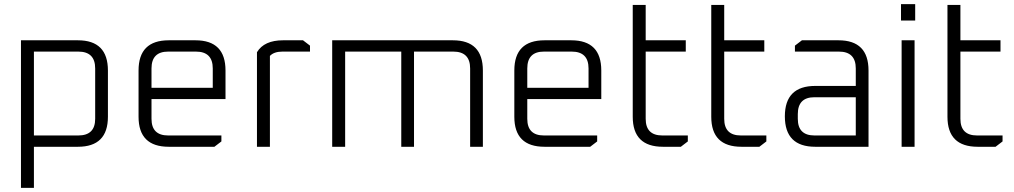

<svg xmlns="http://www.w3.org/2000/svg" viewBox="-20 -714 4933 934"><path d="M82 200V-518H359Q505 -518 505 -371V-146Q505 0 359 0H145V200ZM145 -55H361Q443 -55 443 -136V-381Q443 -463 361 -463H145Z M654 -146V-371Q654 -518 801 -518H931Q1077 -518 1077 -371V-232H717V-136Q717 -55 798 -55H1057V-26L1023 0H801Q654 0 654 -146ZM717 -287H1015V-381Q1015 -463 933 -463H798Q717 -463 717 -381Z M1230 0V-460Q1265 -518 1357 -518H1454L1488 -492V-463H1354Q1313 -463 1293 -442V0Z M1596 0V-518H2183Q2329 -518 2329 -371V0H2267V-381Q2267 -463 2185 -463H1994V0H1932V-463H1659V0Z M2482 -146V-371Q2482 -518 2629 -518H2759Q2905 -518 2905 -371V-232H2545V-136Q2545 -55 2626 -55H2885V-26L2851 0H2629Q2482 0 2482 -146ZM2545 -287H2843V-381Q2843 -463 2761 -463H2626Q2545 -463 2545 -381Z M3058 -146V-690H3121V-518H3316V-463H3121V-136Q3121 -55 3202 -55H3326V-26L3292 0H3205Q3058 0 3058 -146Z M3440 -146V-690H3503V-518H3698V-463H3503V-136Q3503 -55 3584 -55H3708V-26L3674 0H3587Q3440 0 3440 -146Z M3946 0Q3798 0 3798 -148Q3798 -296 3946 -296H4143V-381Q4143 -463 4061 -463H3847V-492L3881 -518H4059Q4205 -518 4205 -371V0ZM3861 -136Q3861 -55 3942 -55H4143V-241H3942Q3861 -241 3861 -159Z M4363 -614V-694H4432V-614ZM4366 0V-518H4429V0Z M4589 -146V-690H4652V-518H4847V-463H4652V-136Q4652 -55 4733 -55H4857V-26L4823 0H4736Q4589 0 4589 -146Z"/></svg>

Font: Oxanium Light
Style: Regular
Weight: 300
Designer: Severin Meyer
Version: Version 1.000